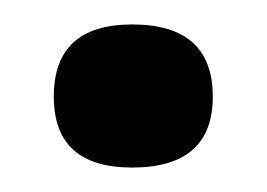

<svg xmlns="http://www.w3.org/2000/svg" viewBox="-20 -413 218 157"><path d="M88 -276Q24 -276 24 -334Q24 -393 88 -393Q154 -393 154 -334Q154 -276 88 -276Z"/></svg>

Font: Bricolage Grotesque 12pt
Style: Regular
Weight: 400
Designer: Mathieu Triay
Foundry: Atelier Triay
Version: Version 1.001; ttfautohint (v1.8.4.7-5d5b);gftools[0.9.33.de